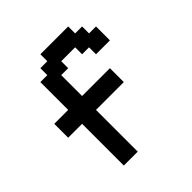

<svg xmlns="http://www.w3.org/2000/svg" viewBox="-188 -838 976 976"><g transform="rotate(-45 300.0 -350.0)"><path d="M50 -300H150V0H250V-300H450V-400H250V-550H300V-600H400V-550H450V-500H550V-600H500V-650H450V-700H250V-650H200V-600H150V-400H50Z"/></g></svg>

Font: Matrix Sans Video
Style: Regular
Weight: 400
Designer: Brad Neil
Version: Version 1.100